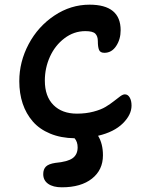

<svg xmlns="http://www.w3.org/2000/svg" viewBox="-20 -651 646 826"><path d="M246.1 154.8Q208.5 154.8 187.3 139.9Q166 125 166 98.1Q166 77.1 177.5 65.7Q189 54.2 217.8 49.8Q271.5 44.9 292.7 29.3Q314 13.7 314 -17.1Q314 -41 300.8 -56.2Q241.7 -57.1 195.8 -76.2Q149.9 -95.2 121.1 -128.4Q92.3 -161.6 77.6 -205.3Q63 -249 63 -301.8Q63 -385.3 103.3 -461.2Q143.6 -537.1 213.9 -584Q284.2 -630.9 365.2 -630.9Q499 -630.9 499 -521Q499 -481.9 479.7 -452.9Q460.4 -423.8 429.2 -423.8Q411.1 -423.8 406 -436.5Q400.9 -449.2 400.9 -474.1Q400.9 -495.1 390.1 -506.1Q379.4 -517.1 347.2 -517.1Q297.9 -517.1 257.3 -486.3Q216.8 -455.6 194.8 -407Q172.9 -358.4 172.9 -304.2Q172.9 -236.3 210 -199.2Q247.1 -162.1 311 -162.1Q349.6 -162.1 382.1 -170.7Q414.6 -179.2 434.6 -191.4Q454.6 -203.6 470 -215.8Q485.4 -228 497.1 -236.6Q508.8 -245.1 517.1 -245.1Q530.3 -245.1 538.1 -231.4Q545.9 -217.8 545.9 -196.8Q545.9 -157.2 508.3 -120.1Q470.7 -83 401.9 -66.9Q422.9 -32.7 422.9 17.1Q422.9 80.1 375.7 117.4Q328.6 154.8 246.1 154.8Z"/></svg>

Font: Shantell Sans Irregular
Style: Regular
Weight: 500
Designer: Stephen Nixon, Anya Danilova, Shantell Martin
Foundry: Arrow Type
Version: Version 1.006;[9816181b4]